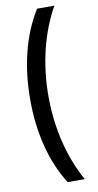

<svg xmlns="http://www.w3.org/2000/svg" viewBox="-107 -877 555 1087"><g transform="rotate(-10 170.5 -333.5)"><path d="M190 165H288C210 25 167 -148 167 -332C167 -515 209 -689 289 -832H190C104 -696 62 -521 62 -331C62 -143 104 31 190 165Z"/></g></svg>

Font: Noto Sans Gurmukhi UI Condensed SemiBold
Style: Regular
Weight: 600
Width: 3
Designer: Jelle Bosma - Monotype Design Team
Foundry: Monotype Imaging Inc.
Version: Version 2.004